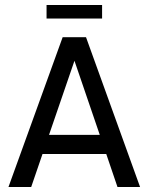

<svg xmlns="http://www.w3.org/2000/svg" viewBox="-20 -743 591 763"><path d="M385.7 -723.1H165V-669.4H385.7ZM446.8 0H536.6L321.8 -595.2H229L13.7 0H104L148.9 -130.9H402.3ZM174.8 -207 275.9 -501.5 376.5 -207Z"/></svg>

Font: Now Medium
Style: Regular
Weight: 500
Designer: Alfredo Marco Pradil
Foundry: Alfredo Marco Pradil
Version: Version 1.200;hotconv 1.0.109;makeotfexe 2.5.65596